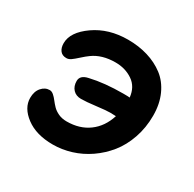

<svg xmlns="http://www.w3.org/2000/svg" viewBox="-122 -634 799 790"><g transform="rotate(30 277.0 -239.5)"><path d="M219.2 24.9Q140.1 24.9 91.6 -11.5Q43 -47.9 43 -95.2Q43 -126 59.1 -144.5Q75.2 -163.1 97.2 -163.1Q106.9 -163.1 116.2 -155Q125.5 -147 134 -135.7Q142.6 -124.5 153.3 -113.3Q164.1 -102.1 181.4 -94Q198.7 -85.9 221.2 -85.9Q282.7 -85.9 325.4 -117.4Q368.2 -148.9 386.2 -206.1Q377.4 -207 358.9 -207Q339.8 -207 294.9 -201.4Q250 -195.8 226.1 -195.8Q202.1 -195.8 188 -210.9Q173.8 -226.1 173.8 -251Q173.8 -278.3 210.9 -286.1Q277.3 -301.8 367.2 -301.8Q387.2 -301.8 397 -300.8Q392.1 -349.1 356.9 -373Q321.8 -397 274.9 -397Q210.9 -397 168.9 -366.2Q155.8 -356.9 138.7 -341.3Q121.6 -325.7 111.1 -318.4Q100.6 -311 89.8 -311Q69.8 -311 59.8 -324.2Q49.8 -337.4 49.8 -358.9Q49.8 -411.6 115.7 -457.8Q181.6 -503.9 272.9 -503.9Q323.7 -503.9 367.4 -490.7Q411.1 -477.5 445.1 -451.7Q479 -425.8 498.5 -382.8Q518.1 -339.8 518.1 -284.2Q518.1 -227.1 500.7 -177Q483.4 -127 454.1 -90.6Q424.8 -54.2 386.5 -27.8Q348.1 -1.5 305.2 11.7Q262.2 24.9 219.2 24.9Z"/></g></svg>

Font: Shantell Sans Bouncy
Style: Regular
Weight: 600
Designer: Stephen Nixon, Anya Danilova, Shantell Martin
Foundry: Arrow Type
Version: Version 1.006;[9816181b4]